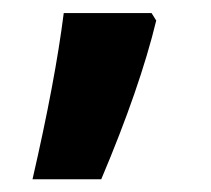

<svg xmlns="http://www.w3.org/2000/svg" viewBox="-20 -161 330 300"><path d="M30.8 119.1Q66.4 -35.6 79.6 -140.6H216.8L224.1 -128.9Q198.7 -23.9 138.2 119.1Z"/></svg>

Font: NotoSans-Bold
Style: Bold
Weight: 700
Designer: Monotype Design team
Foundry: Monotype Imaging Inc.
Version: Version 1.04